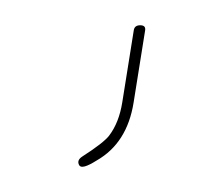

<svg xmlns="http://www.w3.org/2000/svg" viewBox="-20 -80 176 152"><path d="M91 -60C88 -60 86.3 -58.7 85.9 -56L76.8 1C75.1 11.7 71.6 20.6 66.3 27.5C63.4 31.2 56.4 36.7 45 44C42 46 41.3 48.3 42.7 50.8C44.1 53.3 48.7 52 56.6 47C72.7 37.8 82.4 22.5 85.8 1L94.9 -56C95.3 -58.7 94 -60 91 -60Z"/></svg>

Font: Proton
Style: LitIt
Weight: 500
Version: Version 1.017